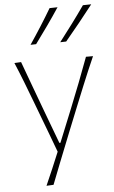

<svg xmlns="http://www.w3.org/2000/svg" viewBox="-63 -821 626 1056"><g transform="rotate(-5 250.0 -292.5)"><path d="M150 194Q170 149 189.5 103.2Q209 57.5 227.5 12.5Q209.5 -37 190.2 -87.5Q171 -138 153 -186L119 -276Q99 -329.5 77.2 -385.2Q55.5 -441 33 -494L70 -496Q96.5 -424 121.8 -355Q147 -286 174 -214L241 -35H247L320 -215Q348.5 -285.5 375.5 -355Q402.5 -424.5 428 -494H467Q449 -453.5 433.2 -416.2Q417.5 -379 399.2 -334.5Q381 -290 356 -228L300 -89Q262 6 236 72Q210 138 189 192ZM294 -586Q331 -634 366.8 -682Q402.5 -730 436 -778L482 -779Q444.5 -730.5 405.8 -682.8Q367 -635 327 -587ZM130 -586Q162.5 -634 193 -682Q223.5 -730 252 -778L296 -779Q264 -730.5 230.2 -682.8Q196.5 -635 161 -587Z"/></g></svg>

Font: Commissioner Flair Thin
Style: Regular
Weight: 100
Designer: Kostas Bartsokas
Foundry: Kostas Bartsokas
Version: Version 1.000; ttfautohint (v1.8.3)